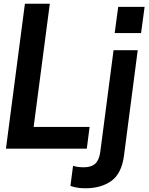

<svg xmlns="http://www.w3.org/2000/svg" viewBox="-20 -800 803 1033"><path d="M12 0ZM447 0H12L114 -780H248L161 -117H462ZM439 213Q408 213 386.5 208Q365 203 359 200L373 92Q396 100 431 100Q470 100 491 82Q512 64 519 21L591 -530H721L647 38Q634 134 579 173.5Q524 213 439 213ZM739 -622H597L616 -763H758Z"/></svg>

Font: Tanohe Sans SemiBold
Style: Italic
Weight: 600
Designer: Village Type and Design LLC & Cristiano Sobral
Foundry: Cooper Hewitt Smithsonian Design Museum
Version: Version 1.00;September 29, 2021;FontCreator 13.0.0.2655 64-b